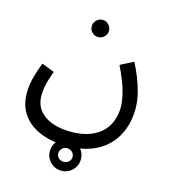

<svg xmlns="http://www.w3.org/2000/svg" viewBox="-125 -595 935 1064"><g transform="rotate(15 342.5 -63.5)"><path d="M326 370Q289 370 263 344Q237 318 237 281Q237 244 263 218Q289 192 326 192Q363 192 389 218Q415 244 415 281Q415 318 389 344Q363 370 326 370ZM326 319Q343 319 355 308Q367 297 367 281Q367 264 355 252.5Q343 241 326 241Q309 241 297 252.5Q285 264 285 281Q285 297 297 308Q309 319 326 319ZM30 1Q30 -23 34.5 -50.5Q39 -78 48.5 -109.5Q58 -141 72 -176L144 -148Q134 -120 126.5 -95Q119 -70 115.5 -48Q112 -26 112 -6Q112 46 139 80Q166 114 213 131Q260 148 319 148Q386 148 431.5 130Q477 112 504 82.5Q531 53 542.5 17Q554 -19 554 -54Q554 -92 539.5 -146Q525 -200 486 -280L561 -318Q581 -280 597.5 -238.5Q614 -197 624.5 -153.5Q635 -110 635 -65Q635 -26 625.5 15Q616 56 594 94.5Q572 133 535.5 163.5Q499 194 445.5 212Q392 230 318 230Q260 230 207.5 216.5Q155 203 115.5 175Q76 147 53 104Q30 61 30 1ZM332 -398Q311 -398 296.5 -412.5Q282 -427 282 -447Q282 -467 296.5 -482Q311 -497 332 -497Q352 -497 366.5 -482Q381 -467 381 -447Q381 -427 366.5 -412.5Q352 -398 332 -398Z"/></g></svg>

Font: Farlight84_Sys_V01
Style: Regular
Weight: 400
Designer: Ryoko NISHIZUKA  (kana, bopomofo & ideographs); Paul D. Hunt (Latin, Greek & Cyrillic); Sandoll Communications , Soo-you
Foundry: Adobe
Version: Version 2.004;October 29, 2024;FontCreator 14.0.0.2814 64-bi